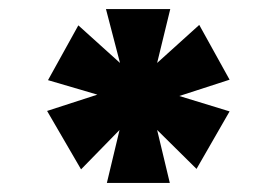

<svg xmlns="http://www.w3.org/2000/svg" viewBox="-20 -764 601 424"><path d="M356 -744 327 -625 420 -709 487 -588 376 -552 487 -518 414 -391 327 -477 355 -360H216L244 -477L159 -390L84 -519L195 -555L86 -587L153 -708L245 -625L214 -744Z"/></svg>

Font: Poppins Black
Style: Regular
Weight: 900
Designer: Ninad Kale (Devanagari), Jonny Pinhorn (Latin)
Foundry: Indian Type Foundry
Version: Version 3.200;PS 1.000;hotconv 16.6.54;makeotf.lib2.5.65590